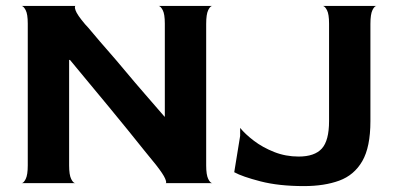

<svg xmlns="http://www.w3.org/2000/svg" viewBox="-20 -620 1340 650"><path d="M53 0Q60 0 67 -14Q74 -28 74 -60V-540Q74 -572 67 -585.5Q60 -599 53 -600H236Q231 -599 236 -584.5Q241 -570 268 -538Q276 -530 295.5 -506.5Q315 -483 344 -450Q373 -417 405.5 -378Q438 -339 472 -300Q506 -261 537 -225H538V-540Q538 -572 531 -585.5Q524 -599 517 -600H699Q692 -600 685 -586Q678 -572 678 -539V-60Q678 -28 685 -14Q692 0 699 0H541Q545 -1 539 -15.5Q533 -30 508 -62Q493 -80 468.5 -110.5Q444 -141 413 -179.5Q382 -218 347.5 -259.5Q313 -301 279.5 -341.5Q246 -382 217 -417H214V-60Q214 -28 221 -14Q228 0 235 0ZM1009 10Q924 10 862 -6Q800 -22 773 -37L793 -160V-187Q810 -166 839.5 -143.5Q869 -121 908 -105.5Q947 -90 991 -90Q1045 -90 1069.5 -117Q1094 -144 1094 -210V-540Q1094 -572 1087 -585.5Q1080 -599 1073 -600H1255Q1248 -600 1241 -586Q1234 -572 1234 -539V-210Q1234 -122 1206.5 -74.5Q1179 -27 1128.5 -8.5Q1078 10 1009 10Z"/></svg>

Font: Red Rose SemiBold
Style: Regular
Weight: 600
Designer: Jaikishan Patel
Version: Version 2.000